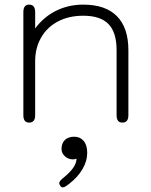

<svg xmlns="http://www.w3.org/2000/svg" viewBox="-20 -520 651 830"><path d="M81 -22V-468Q81 -500 106 -500Q132 -500 132 -468V-397Q169 -447 222.5 -473.5Q276 -500 340 -500Q436 -500 485.5 -450Q535 -400 535 -303V-22Q535 10 509 10Q484 10 484 -22V-303Q484 -380 449 -416Q414 -452 340 -452Q278 -452 231 -427.5Q184 -403 158 -358Q132 -313 132 -255V-22Q132 10 106 10Q81 10 81 -22ZM236 272Q236 267 240 262Q244 257 250 252Q280 228 295 207.5Q310 187 311 166Q303 169 295 169Q276 169 261 156Q246 143 246 124Q246 99 260.5 85Q275 71 301 71Q326 71 341.5 89Q357 107 357 141Q357 176 337 210.5Q317 245 280 274Q271 281 264 285.5Q257 290 252 290Q245 290 241 284Q236 277 236 272Z"/></svg>

Font: Kodchasan ExtraLight
Style: Regular
Weight: 275
Version: Version 1.000; ttfautohint (v1.6)